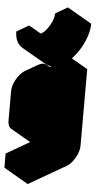

<svg xmlns="http://www.w3.org/2000/svg" viewBox="-119 -1114 714 1348"><g transform="rotate(5 238.5 -440.0)"><path d="M217 -90Q182 -70 156 -85Q130 -100 130 -140V-350Q130 -377 142 -406.5Q154 -436 174 -461.5Q194 -487 217 -500L303 -550Q338 -570 364 -555Q390 -540 390 -500V-600L476 -650V-110Q476 -84 464 -54Q452 -24 432.5 1.5Q413 27 390 40L130 190V90L390 -60V-290Q390 -264 378 -234Q366 -204 346 -178.5Q326 -153 303 -140ZM303 -670Q257 -644 217.5 -649Q178 -654 154 -685.5Q130 -717 130 -770L217 -820Q217 -780 243 -765Q269 -750 303 -770Q326 -783 346 -808.5Q366 -834 378 -864Q390 -894 390 -920L476 -970Q476 -930 462 -886Q448 -842 424 -800Q400 -758 369 -724Q338 -690 303 -670ZM217 -190 390 -290V-500L217 -400ZM390 -290V-60L217 -160V-390ZM390 -60 130 90 -43 -10 217 -160ZM130 90V190L-43 90V-10ZM476 -650 390 -600 217 -700 303 -750ZM390 -600V-500L217 -600V-700ZM476 -970 390 -920 217 -1020 303 -1070ZM390 -500V-290L217 -390V-600ZM390 -920Q390 -894 378 -864Q366 -834 346 -808.5Q326 -783 303 -770Q269 -750 243 -765L69 -865Q95 -850 130 -870Q153 -883 172.5 -908.5Q192 -934 204.5 -964Q217 -994 217 -1020ZM130 -770Q130 -730 144 -702Q158 -674 182 -660L9 -760Q-15 -774 -29 -802Q-43 -830 -43 -870ZM390 -290 217 -190 43 -290 217 -390ZM364 -555Q338 -570 303 -550L217 -500Q194 -487 174 -461.5Q154 -436 142 -406.5Q130 -377 130 -350V-140Q130 -100 156 -85L-17 -185Q-43 -200 -43 -240V-450Q-43 -477 -31 -506.5Q-19 -536 0.7 -561.5Q20.4 -587 43 -600L130 -650Q164 -670 190 -655ZM217 -820 130 -770 -43 -870 43 -920Z"/></g></svg>

Font: Nabla Normal
Style: Regular
Weight: 400
Designer: Arthur Reinders Folmer
Version: Version 1.000